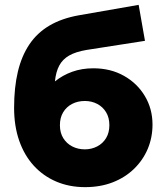

<svg xmlns="http://www.w3.org/2000/svg" viewBox="-20 -755 678 790"><path d="M330 15Q265 15 211.2 -8Q157.5 -31 118.8 -73.5Q80 -116 59 -176.2Q38 -236.5 38 -311.5Q38 -395 53.5 -460Q69 -525 101 -572.5Q133 -620 183.5 -649.8Q234 -679.5 304 -692L550.5 -735L576.5 -587L336 -549.5Q291.5 -542 264.5 -526.5Q237.5 -511 223.8 -485.2Q210 -459.5 206 -420Q237.5 -445.5 277.2 -459.8Q317 -474 364 -474Q435 -474 490 -443Q545 -412 576.2 -359.5Q607.5 -307 607.5 -242.5Q607.5 -189 587.8 -142.2Q568 -95.5 531.2 -60Q494.5 -24.5 443.8 -4.8Q393 15 330 15ZM329 -140.5Q356.5 -140.5 379.8 -152.5Q403 -164.5 416.5 -186.8Q430 -209 430 -240Q430 -271 416.5 -293.2Q403 -315.5 380 -327.5Q357 -339.5 329 -339.5Q300 -339.5 276.8 -327.5Q253.5 -315.5 240 -293.2Q226.5 -271 226.5 -240Q226.5 -209 240.2 -186.8Q254 -164.5 277.2 -152.5Q300.5 -140.5 329 -140.5Z"/></svg>

Font: Geologica ExtraBold
Style: Regular
Weight: 800
Designer: Sindre Bremnes, Frode Helland
Foundry: Monokrom Skriftforlag AS
Version: Version 1.010;gftools[0.9.28]